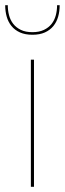

<svg xmlns="http://www.w3.org/2000/svg" viewBox="-21 -720 250 740"><path d="M0 0ZM110 -490V0H98V-490ZM104 -586Q76 -586 56 -595Q36 -604 23.2 -619.8Q10.5 -635.5 4.8 -656Q-1 -676.5 -1 -700H9Q9 -679.5 14 -660.8Q19 -642 30.2 -627.8Q41.5 -613.5 59.5 -604.8Q77.5 -596 104 -596Q130 -596 148.2 -604.8Q166.5 -613.5 177.8 -627.8Q189 -642 194 -660.8Q199 -679.5 199 -700H209Q209 -676.5 203.2 -656Q197.5 -635.5 184.8 -619.8Q172 -604 152 -595Q132 -586 104 -586Z"/></svg>

Font: Lato Hairline
Style: Regular
Weight: 100
Designer: Lukasz Dziedzic
Foundry: tyPoland Lukasz Dziedzic
Version: Version 2.007; 2014-02-27